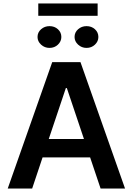

<svg xmlns="http://www.w3.org/2000/svg" viewBox="-20 -1085 764 1105"><path d="M165.1 0H24.5L280.5 -727.3H443.2L699.6 0H558.9L498.6 -179.3H225.1ZM260.7 -285.2H463.1L364.7 -578.1H359ZM264.9 -809.3Q236.9 -809.3 216.4 -828.1Q196 -846.9 196 -872.1Q196 -898.7 216.4 -916.7Q236.9 -934.6 264.9 -934.6Q293.7 -934.6 313.4 -916.7Q333.1 -898.7 333.1 -872.1Q333.1 -846.9 313.4 -828.1Q293.7 -809.3 264.9 -809.3ZM478 -809.3Q449.9 -809.3 429.5 -828.1Q409.1 -846.9 409.1 -872.1Q409.1 -898.7 429.5 -916.7Q449.9 -934.6 478 -934.6Q506.7 -934.6 526.5 -916.7Q546.2 -898.7 546.2 -872.1Q546.2 -846.9 526.5 -828.1Q506.7 -809.3 478 -809.3ZM541.9 -1065.1V-994.2H200.3V-1065.1Z"/></svg>

Font: Inter UI Semi Bold
Style: Regular
Weight: 600
Designer: Rasmus Andersson
Foundry: rsms
Version: 3.2;8d6f07862